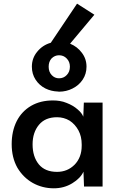

<svg xmlns="http://www.w3.org/2000/svg" viewBox="-20 -1020 655 1050"><path d="M228.5 -536.1Q195.3 -552.7 174.8 -584Q154.3 -615.2 154.3 -655.3Q154.3 -702.1 183.6 -737.3Q212.9 -773.4 257.8 -786.1Q305.7 -857.4 401.4 -1000Q424.8 -984.4 496.1 -939.5Q462.9 -899.4 363.3 -781.2Q403.3 -764.6 427.7 -731.4Q453.1 -698.2 453.1 -655.3Q453.1 -616.2 432.6 -585Q412.1 -553.7 377 -536.1Q342.8 -518.6 302.7 -518.6Q299.8 -518.6 295.9 -519.5Q260.7 -520.5 228.5 -536.1ZM261.7 -700.2Q246.1 -682.6 246.1 -655.3Q246.1 -627 262.7 -609.4Q279.3 -591.8 302.7 -591.8Q328.1 -591.8 344.7 -609.4Q362.3 -627 362.3 -655.3Q362.3 -682.6 344.7 -700.2Q328.1 -717.8 302.7 -717.8Q279.3 -717.8 261.7 -700.2ZM541 -459Q541 -344.7 541 0Q515.6 0 439.5 0Q438.5 -20.5 436.5 -81.1Q419.9 -44.9 375 -17.6Q330.1 9.8 274.4 9.8Q211.9 9.8 159.2 -19.5Q107.4 -48.8 75.2 -102.5Q43.9 -158.2 43.9 -231.4Q43.9 -302.7 71.3 -357.4Q98.6 -411.1 150.4 -441.4Q201.2 -470.7 269.5 -470.7Q289.1 -470.7 306.6 -467.8Q326.2 -464.8 344.7 -457Q379.9 -443.4 404.3 -421.9Q427.7 -402.3 435.5 -381.8Q436.5 -407.2 438.5 -459Q463.9 -459 541 -459ZM426.8 -230.5Q426.8 -273.4 409.2 -306.6Q390.6 -340.8 360.4 -360.4Q329.1 -378.9 292 -378.9Q227.5 -378.9 193.4 -337.9Q158.2 -295.9 158.2 -230.5Q158.2 -163.1 192.4 -121.1Q226.6 -80.1 292 -80.1Q348.6 -80.1 387.7 -119.1Q426.8 -159.2 426.8 -222.7Q426.8 -225.6 426.8 -230.5Z"/></svg>

Font: Alata=Ham
Style: Regular
Weight: 400
Designer: Spyros Zevelakis, Eben Sorkin
Version: Version 1.004